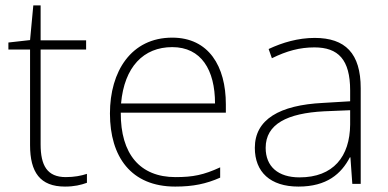

<svg xmlns="http://www.w3.org/2000/svg" viewBox="-20 -679 1434 709"><path d="M223 -25C154 -25 130 -68 130 -146V-496H298V-530H130V-659H103L91 -531L11 -522V-496H91V-143C91 -43 128 10 220 10C254 10 279 4 301 -4V-37C280 -30 254 -25 223 -25Z M616 -540C464 -540 386 -415 386 -260C386 -100 464 10 627 10C693 10 741 0 793 -23V-61C732 -33 693 -25 628 -25C497 -25 425 -110 426 -263H814V-294C814 -434 751 -540 616 -540ZM616 -505C723 -505 774 -421 774 -297H427C439 -432 510 -505 616 -505Z M1142 -539C1081 -539 1023 -522 972 -498L984 -464C1039 -491 1087 -504 1141 -504C1229 -504 1273 -459 1273 -345V-305L1173 -299C1012 -291 921 -238 921 -133C921 -44 978 10 1082 10C1187 10 1240 -37 1272 -98H1274L1281 0H1312V-353C1312 -482 1255 -539 1142 -539ZM1177 -268 1273 -272V-219C1272 -101 1211 -24 1086 -24C1007 -24 961 -64 961 -133C961 -221 1041 -261 1177 -268Z"/></svg>

Font: Noto Sans Malayalam ExtraLight
Style: Regular
Weight: 200
Designer: Jelle Bosma - Monotype Design Team
Foundry: Monotype Imaging Inc.
Version: Version 2.104